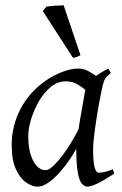

<svg xmlns="http://www.w3.org/2000/svg" viewBox="-20 -675 454 713"><path d="M404.3 -30.3Q365.7 -4.9 341.6 6.6Q317.4 18.1 304.2 18.1Q293.5 18.1 283.9 7.1Q274.4 -3.9 268.8 -34.9Q263.2 -65.9 263.2 -126Q263.2 -139.2 267.6 -169.4Q272 -199.7 278.1 -235.6Q284.2 -271.5 289.8 -302Q295.4 -332.5 297.4 -345.7Q301.8 -366.2 327.1 -386Q352.5 -405.8 382.3 -420.4L391.6 -404.3Q376.5 -392.1 370.1 -381.8Q363.8 -371.6 357.9 -341.3Q348.6 -298.3 341.3 -253.4Q334 -208.5 329.8 -173.3Q325.7 -138.2 325.7 -125Q325.7 -73.7 331.3 -53.7Q336.9 -33.7 347.7 -33.7Q356.4 -33.7 368.9 -36.4Q381.3 -39.1 398.9 -46.4ZM364.3 -379.9Q351.6 -371.1 346.2 -357.9Q340.8 -344.7 337.2 -334.2Q333.5 -323.7 325.7 -323.7Q317.9 -323.7 303.5 -336.2Q289.1 -348.6 269.3 -360.8Q249.5 -373 224.6 -373Q193.8 -373 168.2 -351.8Q142.6 -330.6 124 -298.1Q105.5 -265.6 95.2 -231.2Q85 -196.8 85 -169.9Q85 -112.3 103.5 -77.6Q122.1 -43 148.9 -43Q164.1 -43 187.7 -68.6Q211.4 -94.2 235.6 -131.8Q259.8 -169.4 276.4 -205.1L264.6 -125Q253.9 -104.5 237.1 -80.1Q220.2 -55.7 200 -33.2Q179.7 -10.7 158.9 3.7Q138.2 18.1 119.1 18.1Q99.6 18.1 77.1 2.7Q54.7 -12.7 39.1 -46.6Q23.4 -80.6 23.4 -136.7Q23.4 -208 56.6 -271.2Q89.8 -334.5 153.3 -377.9Q177.7 -394.5 210.2 -407.5Q242.7 -420.4 270 -420.4Q290.5 -420.4 307.9 -410.9Q325.2 -401.4 339.4 -391.4Q353.5 -381.3 364.3 -379.9ZM278.8 -470.2Q263.7 -460.9 251 -460.4L138.7 -634.3L152.8 -650.4Q164.1 -652.3 184.6 -653.8Q205.1 -655.3 216.3 -655.3Z"/></svg>

Font: Dai Banna SIL Light
Style: Italic
Weight: 300
Italic angle: -11°
Designer: Victor Gaultney
Foundry: SIL International
Version: Version 4.000